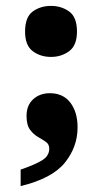

<svg xmlns="http://www.w3.org/2000/svg" viewBox="-20 -477 347 651"><path d="M153 -284Q117 -284 91 -303.5Q65 -323 65 -370Q65 -419 91 -438Q117 -457 153 -457Q188 -457 214.5 -438Q241 -419 241 -370Q241 -323 214.5 -303.5Q188 -284 153 -284ZM50 154V98Q97 82 122 67Q147 52 147 27Q147 12 135.5 4Q124 -4 109 -12.5Q94 -21 82 -37Q70 -53 70 -84Q70 -120 92.5 -140.5Q115 -161 149 -161Q194 -161 218.5 -129Q243 -97 243 -45Q243 21 200 74.5Q157 128 50 154Z"/></svg>

Font: Noto Serif Telugu ExtraBold
Style: Regular
Weight: 800
Designer: Jelle Bosma - Monotype Design Team
Foundry: Monotype Imaging Inc.
Version: Version 2.005; ttfautohint (v1.8.4.7-5d5b)